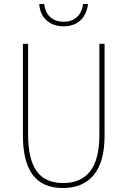

<svg xmlns="http://www.w3.org/2000/svg" viewBox="-20 -934 640 964"><path d="M95 -254V-714H121V-258Q121 -136 163.5 -75.5Q206 -15 297 -15Q387 -15 433 -74.5Q479 -134 479 -258V-714H505V-252Q505 -121 451 -55.5Q397 10 296 10Q193 10 144 -56.5Q95 -123 95 -254ZM177 -914H202Q206 -873 231.5 -849Q257 -825 300 -825Q342 -825 367 -849Q392 -873 397 -914H422Q415 -860 383 -831Q351 -802 299 -802Q248 -802 214.5 -831Q181 -860 177 -914Z"/></svg>

Font: Noto Sans Mono UI Thin
Style: Regular
Weight: 250
Monospace: yes
Designer: Monotype Design team
Foundry: Monotype Imaging Inc.
Version: Version 1.000